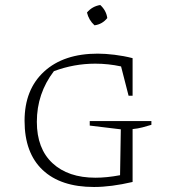

<svg xmlns="http://www.w3.org/2000/svg" viewBox="-20 -740 682 766"><path d="M355 6Q222 6 150 -62Q78 -130 78 -258Q78 -383 156 -454.5Q234 -526 370 -526Q400 -526 437 -521.5Q474 -517 509 -508V-358H493L463 -475Q412 -486 360 -486Q275 -486 195 -456Q127 -367 127 -254Q127 -147 189.5 -89Q252 -31 361 -31Q406 -31 459 -41L462 -224L338 -239V-257H584V-242Q568 -237 549 -232Q530 -227 509 -225V-14Q423 6 355 6ZM380 -720Q404 -698 408 -668Q388 -643 357 -639Q334 -660 327 -690Q348 -715 380 -720Z"/></svg>

Font: Piazzolla SC ExtraLight
Style: Regular
Weight: 200
Designer: Juan Pablo del Peral
Foundry: Huerta Tipografica
Version: Version 1.330